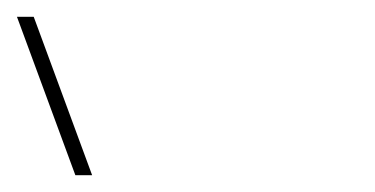

<svg xmlns="http://www.w3.org/2000/svg" viewBox="-212 -730 447 229"><path d="M-188.1 -700 -191.8 -710H-171.8L-168.1 -700L-105.8 -531L-102.1 -521H-122.1L-125.8 -531Z"/></svg>

Font: Nordica Plus
Style: NordicaClassicUltraLightOpObl
Weight: 300
Version: Version 1